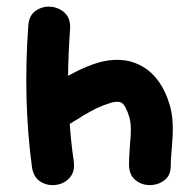

<svg xmlns="http://www.w3.org/2000/svg" viewBox="-20 -549 567 570"><path d="M75 -52Q80 -22 100.5 -9.5Q121 3 145.5 0Q170 -3 186.5 -21Q203 -39 199 -70Q191 -125 187 -181Q190 -183 200.5 -189.5Q211 -196 215 -198L227 -206Q234 -210 247.5 -217.5Q261 -225 265 -227L277 -232Q285 -236 295 -239Q305 -242 313 -245Q332 -249 341 -244Q354 -235 364 -201Q370 -182 368 -145Q367 -137 366 -122L365 -106Q363 -79 363 -61Q363 -30 382 -14.5Q401 1 426 0.5Q451 0 469.5 -15Q488 -30 487 -61Q487 -75 489 -96Q492 -136 492 -137Q496 -196 484 -237Q460 -318 404 -351Q354 -381 287 -367Q242 -357 182 -324Q183 -390 188 -463Q190 -494 172.5 -510.5Q155 -527 130.5 -529Q106 -531 86 -517Q66 -503 64 -473Q48 -252 75 -52Z"/></svg>

Font: Balsamiq Sans
Style: Bold
Weight: 700
Designer: Michael Angeles
Foundry: Balsamiq SRL
Version: Version 1.020; ttfautohint (v1.8.4.7-5d5b);gftools[0.9.26]